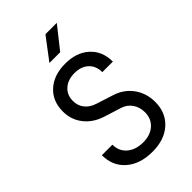

<svg xmlns="http://www.w3.org/2000/svg" viewBox="-280 -1050 1160 1160"><g transform="rotate(-45 300.0 -470.0)"><path d="M304 10Q198 10 135 -45Q72 -100 72 -192H162Q162 -137 201 -103.5Q240 -70 304 -70Q366 -70 403 -103.5Q440 -137 440 -192Q440 -235 417.5 -267.5Q395 -300 356 -312L248 -346Q175 -369 133.5 -422Q92 -475 92 -545Q92 -634 150.5 -687Q209 -740 306 -740Q403 -740 461 -687Q519 -634 519 -545H429Q429 -598 395.5 -629Q362 -660 306 -660Q249 -660 214.5 -629Q180 -598 180 -547Q180 -507 203 -478Q226 -449 266 -436L378 -400Q447 -378 487.5 -322Q528 -266 528 -192Q528 -100 467 -45Q406 10 304 10ZM242 -810 348 -950H445L334 -810Z"/></g></svg>

Font: JetBrainsMono NF
Style: Regular
Weight: 400
Designer: Philipp Nurullin, Konstantin Bulenkov
Foundry: JetBrains
Version: Version 2.251; ttfautohint (v1.8.3);Nerd Fonts 2.2.2